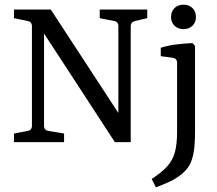

<svg xmlns="http://www.w3.org/2000/svg" viewBox="-20 -610 930 824"><path d="M560 -520Q541 -515 541 -497V0H473L147 -500L169 -503V-70Q169 -51 189 -48L255 -37V0H40V-37L98 -48Q117 -51 117 -70V-497Q117 -517 98 -520L40 -532V-569H198L511 -90L488 -86V-497Q488 -517 469 -520L408 -532V-569H612V-532ZM817 -413V-44Q817 8 811.5 41.5Q806 75 794 97Q782 119 760 137Q737 156 708 169.5Q679 183 649 194L631 158Q674 130 697.5 104Q721 78 730.5 43.5Q740 9 740 -44V-340Q740 -359 721 -362L670 -369V-405Q701 -415 738 -419.5Q775 -424 806 -425ZM821 -537Q821 -514 806 -499.5Q791 -485 768 -485Q744 -485 729 -499.5Q714 -514 714 -537Q714 -561 729 -575.5Q744 -590 768 -590Q791 -590 806 -575.5Q821 -561 821 -537Z"/></svg>

Font: Yrsa
Style: Regular
Weight: 400
Designer: Anna Giedrys (Yrsa+Rasa design), David Brezina (Yrsa art-direction, Rasa art-direction, design)
Foundry: Rosetta Type Foundry
Version: Version 2.004